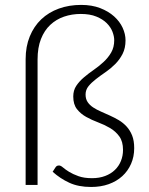

<svg xmlns="http://www.w3.org/2000/svg" viewBox="-20 -736 593 764"><path d="M303 -716.5Q345.5 -716.5 378.5 -703.8Q411.5 -691 434 -670.8Q456.5 -650.5 468 -625.5Q479.5 -600.5 479.5 -575.5Q479.5 -544.5 467.8 -521.5Q456 -498.5 438.2 -480.8Q420.5 -463 400 -449Q379.5 -435 361.8 -421.2Q344 -407.5 332.2 -393Q320.5 -378.5 320.5 -360Q320.5 -342 328.8 -329.8Q337 -317.5 350.8 -308.5Q364.5 -299.5 381.8 -292Q399 -284.5 417.2 -276.2Q435.5 -268 452.8 -257.8Q470 -247.5 483.8 -232.5Q497.5 -217.5 505.8 -196.8Q514 -176 514 -146.5Q514 -112.5 501.5 -84Q489 -55.5 466.5 -35Q444 -14.5 412.5 -3.2Q381 8 342.5 8Q292 8 255.8 -8.8Q219.5 -25.5 189.5 -52.5L200.5 -69.5Q203 -73.5 206.2 -75.5Q209.5 -77.5 215 -77.5Q221.5 -77.5 230.8 -69.5Q240 -61.5 255 -52.2Q270 -43 292.2 -35Q314.5 -27 346 -27Q375.5 -27 398.5 -35.8Q421.5 -44.5 437.2 -59.8Q453 -75 461.2 -95.5Q469.5 -116 469.5 -139.5Q469.5 -173 454.8 -193.2Q440 -213.5 418 -226.5Q396 -239.5 370.5 -249Q345 -258.5 323 -270.8Q301 -283 286.2 -301.8Q271.5 -320.5 271.5 -352Q271.5 -376.5 283.5 -394.5Q295.5 -412.5 313.8 -428Q332 -443.5 353 -458Q374 -472.5 392.2 -489.5Q410.5 -506.5 422.5 -527.2Q434.5 -548 434.5 -576Q434.5 -591.5 427.5 -609.8Q420.5 -628 404.8 -643.8Q389 -659.5 363.5 -670Q338 -680.5 301.5 -680.5Q266 -680.5 234.8 -669.8Q203.5 -659 180 -637Q156.5 -615 143 -580.8Q129.5 -546.5 129.5 -499.5V0H82V-500.5Q82 -551 98.5 -591.2Q115 -631.5 144.2 -659.2Q173.5 -687 214.2 -701.8Q255 -716.5 303 -716.5Z"/></svg>

Font: Lato Light
Style: Regular
Weight: 300
Designer: Lukasz Dziedzic
Foundry: tyPoland Lukasz Dziedzic
Version: Version 2.007; 2014-02-27